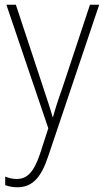

<svg xmlns="http://www.w3.org/2000/svg" viewBox="-20 -549 442 811"><path d="M7 -529 184 -7 149 101C122 180 94 207 50 207C33 207 18 203 2 197V233C19 239 34 242 53 242C117 242 154 201 184 110L399 -529H360L242 -173C225 -126 213 -88 204 -55H202C195 -82 184 -114 164 -175L47 -529Z"/></svg>

Font: Noto Sans Lao UI SemCond ExtLt
Style: Regular
Weight: 200
Width: 4
Designer: Monotype Design Team
Foundry: Monotype Imaging Inc.
Version: Version 2.000